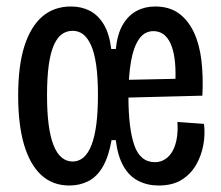

<svg xmlns="http://www.w3.org/2000/svg" viewBox="-20 -560 680 592"><path d="M194 12Q142 12 107 -20.5Q72 -53 54 -114.5Q36 -176 36 -265Q36 -358 55.5 -418.5Q75 -479 111 -509.5Q147 -540 199 -540Q231 -540 256.5 -527Q282 -514 299.5 -485.5Q317 -457 323 -409H337Q342 -456 359 -484.5Q376 -513 401.5 -526.5Q427 -540 458 -540Q502 -540 531 -519Q560 -498 577.5 -461Q595 -424 601 -374Q607 -324 604 -265L330 -258V-313L521 -317Q523 -389 505.5 -426.5Q488 -464 453 -464Q426 -464 409 -440Q392 -416 384 -371Q376 -326 376 -262Q376 -165 394 -112.5Q412 -60 458 -60Q475 -60 489 -69Q503 -78 512 -94Q521 -110 525 -133Q529 -156 527 -184L609 -178Q613 -147 607 -113.5Q601 -80 584.5 -51.5Q568 -23 540 -5.5Q512 12 469 12Q435 12 407 -2Q379 -16 361 -47Q343 -78 337 -128H324Q315 -77 297 -46Q279 -15 252.5 -1.5Q226 12 194 12ZM204 -62Q223 -62 237.5 -74.5Q252 -87 262 -112.5Q272 -138 277 -176.5Q282 -215 282 -267Q282 -322 276.5 -360Q271 -398 260.5 -421Q250 -444 236 -454.5Q222 -465 204 -465Q186 -465 171.5 -455Q157 -445 146.5 -422Q136 -399 130.5 -360.5Q125 -322 125 -266Q125 -214 130 -176Q135 -138 145 -112.5Q155 -87 170 -74.5Q185 -62 204 -62Z"/></svg>

Font: Bricolage Grotesque 36pt Condensed
Style: Regular
Weight: 400
Width: 3
Designer: Mathieu Triay
Foundry: Atelier Triay
Version: Version 1.001;gftools[0.9.33.dev8+g029e19f]